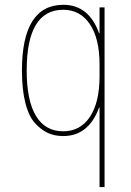

<svg xmlns="http://www.w3.org/2000/svg" viewBox="-20 -550 540 790"><path d="M387.7 -107.4Q344.7 9.8 240.2 9.8Q207 9.8 180.2 -1.5Q153.3 -12.7 126.5 -40.5Q99.6 -68.4 85 -124Q70.3 -179.7 70.3 -259.8Q70.3 -529.3 240.2 -530.3Q345.7 -530.3 387.7 -413.1H389.6V-519.5H410.2V219.7H389.6V-107.4ZM89.8 -259.8Q89.8 -136.7 127.9 -73.2Q166 -9.8 240.2 -9.8Q310.5 -9.8 350.1 -69.3Q389.6 -128.9 389.6 -235.4V-285.2Q389.6 -391.6 349.6 -450.7Q309.6 -509.8 240.2 -509.8Q89.8 -509.8 89.8 -259.8Z"/></svg>

Font: Mgen+ 1m thin
Style: Regular
Weight: 100
Designer: [Source Han Sans]
Ryoko NISHIZUKA  (kana & ideographs); Paul D. Hunt (Latin, Greek & Cyrillic); Wenlong ZHANG  (bopomofo
Version: Version 1.059.20150602